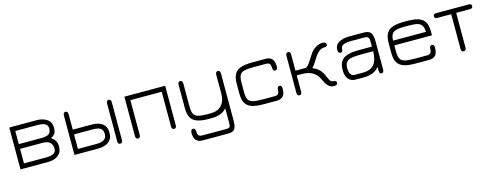

<svg xmlns="http://www.w3.org/2000/svg" viewBox="-24 -1161 5258 2055"><g transform="rotate(-15 2605.5 -134.0)"><path d="M377 1.5C377 1.5 74 1.5 74 1.5C74 1.5 74 -462.5 74 -462.5C74 -462.5 377 -462.5 377 -462.5C422.5 -462.5 460.5 -452 491 -431C521 -410 536 -378 536 -335.5C536 -335.5 536 -335.5 536 -335.5C536 -307 530.5 -286 520 -271.5C509.5 -257 494.5 -245.5 475.5 -237C475.5 -237 475.5 -237 475.5 -237C516 -212 536 -176.5 536 -130.5C536 -130.5 536 -130.5 536 -130.5C536 -100 529 -75.5 515.5 -56C501.5 -36.5 482.5 -22 458.5 -12.5C434.5 -3 407.5 1.5 377 1.5C377 1.5 377 1.5 377 1.5ZM126.5 -212C126.5 -212 126.5 -51 126.5 -51C126.5 -51 370 -51 370 -51C445.5 -51 483.5 -72.5 483.5 -115C483.5 -115 483.5 -115 483.5 -115C483.5 -148 474.5 -172.5 457 -188.5C439 -204 411.5 -212 374 -212C374 -212 374 -212 374 -212C374 -212 126.5 -212 126.5 -212ZM126.5 -410C126.5 -410 126.5 -264.5 126.5 -264.5C126.5 -264.5 374 -264.5 374 -264.5C412.5 -264.5 441 -270 458.5 -281C476 -292 484.5 -314 484.5 -346.5C484.5 -346.5 484.5 -346.5 484.5 -346.5C484.5 -389 446.5 -410 370 -410C370 -410 370 -410 370 -410C370 -410 126.5 -410 126.5 -410Z M937 1.5C937 1.5 672 1.5 672 1.5C672 1.5 672 -434 672 -434C672 -457.5 680.5 -469.5 698 -469.5C698 -469.5 698 -469.5 698 -469.5C715.5 -469.5 724.5 -457.5 724.5 -434C724.5 -434 724.5 -434 724.5 -434C724.5 -434 724.5 -264.5 724.5 -264.5C724.5 -264.5 937 -264.5 937 -264.5C967.5 -264.5 995 -260 1019 -251C1042.5 -241.5 1061.5 -227.5 1075.5 -208C1089 -188.5 1096 -163 1096 -132C1096 -132 1096 -132 1096 -132C1096 -100.5 1089 -75.5 1075.5 -56C1061.5 -36.5 1042.5 -22 1019 -13C995 -3.5 967.5 1 937 1.5C937 1.5 937 1.5 937 1.5ZM724.5 -212C724.5 -212 724.5 -51 724.5 -51C724.5 -51 929.5 -51 929.5 -51C966 -51 994.5 -57.5 1014.5 -70C1034 -82.5 1044 -103 1044 -131.5C1044 -131.5 1044 -131.5 1044 -131.5C1044 -155 1038.5 -173 1027.5 -184.5C1016.5 -196 1002.5 -203.5 985 -207C967.5 -210.5 949 -212 929.5 -212C929.5 -212 929.5 -212 929.5 -212C929.5 -212 724.5 -212 724.5 -212ZM1177.5 12C1177.5 12 1177.5 12 1177.5 12C1160 12 1151.5 1.5 1151.5 -20C1151.5 -20 1151.5 -20 1151.5 -20C1151.5 -20 1151.5 -440 1151.5 -440C1151.5 -451 1154 -459.5 1158.5 -465C1163 -470.5 1169 -473.5 1177.5 -473.5C1177.5 -473.5 1177.5 -473.5 1177.5 -473.5C1186 -473.5 1193 -470.5 1197.5 -465C1202 -459.5 1204 -451 1204 -440C1204 -440 1204 -440 1204 -440C1204 -440 1204 -20 1204 -20C1204 1.5 1195 12 1177.5 12Z M1376 8.5C1376 8.5 1376 8.5 1376 8.5C1358.5 8.5 1349.5 -3 1349.5 -26C1349.5 -26 1349.5 -26 1349.5 -26C1349.5 -26 1349.5 -462.5 1349.5 -462.5C1349.5 -462.5 1801.5 -462.5 1801.5 -462.5C1801.5 -462.5 1801.5 -26 1801.5 -26C1801.5 -3 1793 8.5 1775.5 8.5C1775.5 8.5 1775.5 8.5 1775.5 8.5C1758 8.5 1749 -3 1749 -26C1749 -26 1749 -26 1749 -26C1749 -26 1749 -410 1749 -410C1749 -410 1402 -410 1402 -410C1402 -410 1402 -26 1402 -26C1402 -3 1393.5 8.5 1376 8.5Z M2321.5 206.5C2321.5 206.5 2040.5 206.5 2040.5 206.5C2014 206.5 1994 201.5 1980 191.5C1965.5 182 1956 169 1951 153.5C1945.5 138 1943 121 1943 103.5C1943 103.5 1943 103.5 1943 103.5C1943 88 1945 76.5 1949.5 69.5C1954 62.5 1960.5 59 1969.5 59C1969.5 59 1969.5 59 1969.5 59C1980 59 1987 63 1990.5 70.5C1994 78.5 1995.5 86.5 1995.5 95C1995.5 95 1995.5 95 1995.5 95C1996 112.5 1999.5 127 2006 137.5C2012 148.5 2027 154 2050.5 154C2050.5 154 2050.5 154 2050.5 154C2050.5 154 2314.5 154 2314.5 154C2333 154 2345.5 150.5 2351.5 144C2357 137.5 2360 124 2360 104C2360 104 2360 104 2360 104C2360 104 2360 -63.5 2360 -63.5C2322.5 -20 2267 1.5 2192.5 1.5C2192.5 1.5 2192.5 1.5 2192.5 1.5C2192.5 1.5 2163.5 1.5 2163.5 1.5C2112.5 1.5 2071 -3.5 2038.5 -14C2006 -24 1982 -42 1966.5 -67.5C1951 -93 1943 -129.5 1943 -176C1943 -176 1943 -176 1943 -176C1943 -176 1943 -433.5 1943 -433.5C1943 -457.5 1952 -469.5 1969.5 -469.5C1969.5 -469.5 1969.5 -469.5 1969.5 -469.5C1987 -469.5 1995.5 -457.5 1995.5 -433.5C1995.5 -433.5 1995.5 -433.5 1995.5 -433.5C1995.5 -433.5 1995.5 -176.5 1995.5 -176.5C1995.5 -141 2000.5 -114.5 2010.5 -96.5C2020 -78.5 2037 -66.5 2061.5 -60.5C2086 -54 2120 -51 2163.5 -51C2163.5 -51 2163.5 -51 2163.5 -51C2163.5 -51 2192.5 -51 2192.5 -51C2247 -51 2288.5 -66 2317 -96.5C2345.5 -127 2360 -171 2360 -229C2360 -229 2360 -229 2360 -229C2360 -229 2360 -433.5 2360 -433.5C2360 -457.5 2369 -469.5 2386.5 -469.5C2386.5 -469.5 2386.5 -469.5 2386.5 -469.5C2404 -469.5 2412.5 -457.5 2412.5 -433.5C2412.5 -433.5 2412.5 -433.5 2412.5 -433.5C2412.5 -433.5 2412.5 88 2412.5 88C2412.5 132 2406 162.5 2393.5 180C2380.5 197.5 2356.5 206.5 2321.5 206.5C2321.5 206.5 2321.5 206.5 2321.5 206.5Z M2908 1.5C2908 1.5 2767 1.5 2767 1.5C2715.5 1.5 2674 -3.5 2641.5 -14C2609 -24 2585.5 -42 2570 -67.5C2554.5 -93 2546.5 -129.5 2546.5 -176C2546.5 -176 2546.5 -176 2546.5 -176C2546.5 -176 2546.5 -285.5 2546.5 -285.5C2546.5 -332 2554.5 -368 2570 -393.5C2585.5 -419 2609 -437 2641.5 -447.5C2674 -457.5 2715.5 -462.5 2767 -462.5C2767 -462.5 2767 -462.5 2767 -462.5C2767 -462.5 2911 -462.5 2911 -462.5C2937.5 -462.5 2957.5 -457.5 2971.5 -448C2985.5 -438 2995 -425 3000.5 -409.5C3006 -394 3008.5 -377.5 3008.5 -360C3008.5 -360 3008.5 -360 3008.5 -360C3008.5 -344 3006.5 -332.5 3002.5 -325.5C2998 -318.5 2991.5 -315 2982 -315C2982 -315 2982 -315 2982 -315C2971.5 -315 2965 -319 2961.5 -327C2958 -335 2956 -343.5 2956 -352C2956 -352 2956 -352 2956 -352C2955.5 -369.5 2952.5 -383.5 2946.5 -394C2940 -404.5 2925 -410 2901 -410C2901 -410 2901 -410 2901 -410C2901 -410 2767 -410 2767 -410C2724 -410 2690.5 -407.5 2666 -402C2641.5 -396.5 2624 -384.5 2614 -366.5C2604 -348.5 2599 -321 2599 -284.5C2599 -284.5 2599 -284.5 2599 -284.5C2599 -284.5 2599 -176.5 2599 -176.5C2599 -141 2604 -114.5 2613.5 -96.5C2623 -78.5 2640.5 -66.5 2665 -60.5C2689.5 -54 2723.5 -51 2767 -51C2767 -51 2767 -51 2767 -51C2767 -51 2901 -51 2901 -51C2925.5 -51 2940.5 -56 2946 -66C2951.5 -76 2955 -90.5 2956 -109C2956 -109 2956 -109 2956 -109C2956.5 -122.5 2959.5 -132 2964 -137.5C2968.5 -143 2975 -146 2982.5 -146C2982.5 -146 2982.5 -146 2982.5 -146C2991 -146 2997.5 -142.5 3002 -136C3006.5 -129.5 3008.5 -118 3008.5 -102C3008.5 -102 3008.5 -102 3008.5 -102C3008.5 -82.5 3005.5 -64.5 3000 -49C2994 -33.5 2983.5 -21 2969 -12C2954.5 -3 2934 1.5 2908 1.5C2908 1.5 2908 1.5 2908 1.5Z M3164 8.5C3164 8.5 3164 8.5 3164 8.5C3155.5 8.5 3149.5 5.5 3145 0C3140.5 -5.5 3138 -13 3138 -23.5C3138 -23.5 3138 -23.5 3138 -23.5C3138 -23.5 3138 -437 3138 -437C3138 -447.5 3140.5 -456 3145 -461.5C3149.5 -467 3156 -469.5 3164.5 -469.5C3164.5 -469.5 3164.5 -469.5 3164.5 -469.5C3173 -469.5 3179.5 -467 3184 -461.5C3188.5 -456 3190.5 -447.5 3190.5 -437C3190.5 -437 3190.5 -437 3190.5 -437C3190.5 -437 3190.5 -257.5 3190.5 -257.5C3190.5 -257.5 3297.5 -257.5 3297.5 -257.5C3309.5 -257.5 3321.5 -264.5 3333 -278.5C3344.5 -292 3357.5 -310 3371 -332.5C3371 -332.5 3371 -332.5 3371 -332.5C3382.5 -351 3395.5 -371 3410.5 -393C3425.5 -415 3445.5 -433.5 3470.5 -448.5C3470.5 -448.5 3470.5 -448.5 3470.5 -448.5C3494 -463 3519.5 -470.5 3547 -470.5C3547 -470.5 3547 -470.5 3547 -470.5C3559.5 -470.5 3569.5 -468.5 3576.5 -464C3583.5 -459.5 3587 -453 3587 -444.5C3587 -444.5 3587 -444.5 3587 -444.5C3587 -433.5 3583 -426.5 3574.5 -423C3566 -419.5 3558 -418 3550.5 -418C3550.5 -418 3550.5 -418 3550.5 -418C3527.5 -417 3507.5 -409.5 3491 -395C3474 -380.5 3458.5 -362 3444 -340C3444 -340 3444 -340 3444 -340C3431.5 -320 3421.5 -304 3414 -292C3406.5 -279.5 3399.5 -269.5 3393 -261.5C3386.5 -253.5 3379 -245.5 3371 -237C3371 -237 3371 -237 3371 -237C3405 -223.5 3431 -206.5 3449.5 -186C3467.5 -165.5 3481 -143.5 3490 -120.5C3490 -120.5 3490 -120.5 3490 -120.5C3500.5 -95 3509.5 -76 3517.5 -64C3525 -52 3536 -45.5 3550.5 -44C3550.5 -44 3550.5 -44 3550.5 -44C3560.5 -43.5 3569 -42 3576.5 -38.5C3583.5 -35 3587 -28 3587 -18.5C3587 -18.5 3587 -18.5 3587 -18.5C3587 -0.5 3574.5 8.5 3549 8.5C3549 8.5 3549 8.5 3549 8.5C3525.5 8.5 3506.5 2 3491.5 -11C3476 -24 3463.5 -40.5 3454 -60C3454 -60 3454 -60 3454 -60C3448.5 -70.5 3442 -83 3435.5 -97.5C3429 -111.5 3420 -126 3409 -140.5C3397.5 -155 3382.5 -167.5 3363.5 -178.5C3363.5 -178.5 3363.5 -178.5 3363.5 -178.5C3336 -196 3297 -205 3246 -205C3246 -205 3246 -205 3246 -205C3246 -205 3190.5 -205 3190.5 -205C3190.5 -205 3190.5 -23 3190.5 -23C3190.5 -13 3188 -5.5 3183.5 0C3179 5.5 3172.5 8.5 3164 8.5Z M4073 8.5C4073 8.5 4073 8.5 4073 8.5C4064.5 8.5 4058.5 5.5 4055 -1C4051.5 -7.5 4050 -18.5 4049.5 -34C4049 -49.5 4048.5 -71 4048 -98.5C4048 -98.5 4048 -98.5 4048 -98.5C4048 -98.5 4056 -79.5 4056 -79.5C4037.5 -51.5 4013.5 -31 3984 -18C3954.5 -5 3920 1.5 3879.5 1.5C3879.5 1.5 3879.5 1.5 3879.5 1.5C3879.5 1.5 3786.5 1.5 3786.5 1.5C3755 1.5 3729 -9.5 3709.5 -31.5C3689.5 -53.5 3679.5 -87.5 3679.5 -133.5C3679.5 -133.5 3679.5 -133.5 3679.5 -133.5C3679.5 -170 3685.5 -199 3698 -220.5C3710.5 -242 3727 -258 3748.5 -268.5C3769.5 -279 3793 -286 3819.5 -289.5C3845.5 -293 3872.5 -294.5 3900 -294.5C3900 -294.5 3900 -294.5 3900 -294.5C3900 -294.5 4070.5 -294.5 4070.5 -294.5C4070.5 -294.5 4047 -271.5 4047 -271.5C4047 -271.5 4047 -352.5 4047 -352.5C4047 -374 4043 -389 4035.5 -397.5C4027.5 -406 4013 -410 3992 -410C3992 -410 3992 -410 3992 -410C3992 -410 3851 -410 3851 -410C3822.5 -410 3800 -408 3782.5 -404C3765 -399.5 3752 -393 3744 -384.5C3736 -376 3732 -364.5 3732 -351C3732 -351 3732 -351 3732 -351C3731.5 -340.5 3730 -332 3727 -326.5C3723.5 -321 3716.5 -318 3705.5 -318C3705.5 -318 3705.5 -318 3705.5 -318C3688 -318 3679.5 -330.5 3679.5 -355.5C3679.5 -355.5 3679.5 -355.5 3679.5 -355.5C3679.5 -391 3694.5 -418 3724 -436C3753.5 -453.5 3793.5 -462.5 3844 -462.5C3844 -462.5 3844 -462.5 3844 -462.5C3844 -462.5 3999 -462.5 3999 -462.5C4037.5 -462.5 4063.5 -453.5 4078 -435C4092.5 -416.5 4099.5 -383 4099.5 -335.5C4099.5 -335.5 4099.5 -335.5 4099.5 -335.5C4099.5 -335.5 4099.5 -26 4099.5 -26C4099.5 -3 4090.5 8.5 4073 8.5ZM3787.5 -50C3787.5 -50 3787.5 -50 3787.5 -50C3787.5 -50 3879.5 -50 3879.5 -50C3941 -50 3984.5 -67.5 4010.5 -102.5C4036 -137 4048.5 -188.5 4047 -257C4047 -257 4047 -257 4047 -257C4047 -257 4062.5 -243 4062.5 -243C4062.5 -243 3900 -243 3900 -243C3863 -243 3832 -240.5 3807 -236C3782 -231 3763.5 -221 3751 -206C3738.5 -191 3732 -168.5 3732 -138C3732 -138 3732 -138 3732 -138C3732 -106.5 3737.5 -84 3749 -70.5C3760 -57 3773 -50 3787.5 -50Z M4596.5 1.5C4596.5 1.5 4450.5 1.5 4450.5 1.5C4399 1.5 4357.5 -3.5 4325 -14C4292.5 -24 4269 -42 4253.5 -67.5C4238 -93 4230 -129.5 4230 -176C4230 -176 4230 -176 4230 -176C4230 -176 4230 -285.5 4230 -285.5C4230 -332 4238 -368 4253.5 -393.5C4269 -419 4292.5 -437 4325 -447.5C4357.5 -457.5 4399 -462.5 4450.5 -462.5C4450.5 -462.5 4450.5 -462.5 4450.5 -462.5C4450.5 -462.5 4479.5 -462.5 4479.5 -462.5C4530.5 -462.5 4572.5 -457.5 4605 -447.5C4637.5 -437 4661 -419 4676.5 -393.5C4692 -368 4699.5 -332 4699.5 -285.5C4699.5 -285.5 4699.5 -285.5 4699.5 -285.5C4699.5 -285.5 4699.5 -245 4699.5 -245C4699.5 -245 4282.5 -245 4282.5 -245C4282.5 -245 4282.5 -176.5 4282.5 -176.5C4282.5 -141 4287.5 -114.5 4297 -96.5C4306.5 -78.5 4324 -66.5 4348.5 -60.5C4373 -54 4407 -51 4450.5 -51C4450.5 -51 4450.5 -51 4450.5 -51C4450.5 -51 4589.5 -51 4589.5 -51C4610.5 -51 4625 -55.5 4633 -64.5C4640.5 -73.5 4644.5 -88.5 4644.5 -109C4644.5 -109 4644.5 -109 4644.5 -109C4644.5 -121.5 4647 -130.5 4652.5 -137C4657.5 -143 4663.5 -146 4670.5 -146C4670.5 -146 4670.5 -146 4670.5 -146C4678 -146 4684.5 -143 4689.5 -137C4694.5 -131 4697 -122.5 4697 -111.5C4697 -111.5 4697 -111.5 4697 -111.5C4697 -89.5 4694.5 -70 4689 -53C4683.5 -35.5 4674 -22.5 4659.5 -13C4645 -3.5 4624 1.5 4596.5 1.5C4596.5 1.5 4596.5 1.5 4596.5 1.5ZM4282.5 -297.5C4282.5 -297.5 4282.5 -297.5 4282.5 -297.5C4282.5 -297.5 4646.5 -297.5 4646.5 -297.5C4646 -339.5 4635.5 -368.5 4616 -384C4616 -384 4616 -384 4616 -384C4603.5 -394.5 4586.5 -401.5 4564 -405C4541.5 -408.5 4513 -410 4479.5 -410C4479.5 -410 4479.5 -410 4479.5 -410C4479.5 -410 4450.5 -410 4450.5 -410C4417 -410 4389.5 -408.5 4367.5 -405.5C4345.5 -402 4328 -396 4315.5 -387C4315.5 -387 4315.5 -387 4315.5 -387C4294 -371.5 4283 -342 4282.5 -297.5Z M4984.5 8.5C4984.5 8.5 4984.5 8.5 4984.5 8.5C4966 8.5 4957 -2 4957 -23C4957 -23 4957 -23 4957 -23C4957 -23 4957 -410 4957 -410C4957 -410 4805 -410 4805 -410C4782.5 -410 4771.5 -419 4771.5 -436.5C4771.5 -436.5 4771.5 -436.5 4771.5 -436.5C4771.5 -454 4782.5 -462.5 4805 -462.5C4805 -462.5 4805 -462.5 4805 -462.5C4805 -462.5 5163.5 -462.5 5163.5 -462.5C5185.5 -462.5 5196.5 -454 5196.5 -436.5C5196.5 -436.5 5196.5 -436.5 5196.5 -436.5C5196.5 -419 5185.5 -410 5163.5 -410C5163.5 -410 5163.5 -410 5163.5 -410C5163.5 -410 5012 -410 5012 -410C5012 -410 5012 -23 5012 -23C5012 -13 5009.5 -5.5 5005 0C5000 5.5 4993 8.5 4984.5 8.5Z"/></g></svg>

Font: Jura-Fortis-Regular
Style: Regular
Weight: 500
Designer: Daniel Johnson, Alexei Vanyashin, Mirko Velimirovic
Foundry: Daniel Johnson
Version: ""